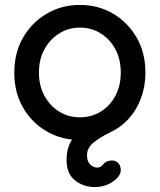

<svg xmlns="http://www.w3.org/2000/svg" viewBox="-20 -558 648 779"><path d="M470 -263Q470 -318 448 -358.5Q426 -399 388.5 -422.5Q351 -446 304 -446Q258 -446 220.5 -422.5Q183 -399 160.5 -358.5Q138 -318 138 -263Q138 -210 160.5 -169Q183 -128 220.5 -105Q258 -82 304 -82Q351 -82 388.5 -105Q426 -128 448 -169Q470 -210 470 -263ZM365 201Q319 201 284.5 174Q250 147 250 91Q250 50 265 21Q280 -8 304.5 -27.5Q329 -47 357.5 -60Q386 -73 412 -81Q387 -57 359.5 -34Q332 -11 304 10Q230 10 169.5 -25Q109 -60 73.5 -121.5Q38 -183 38 -263Q38 -344 73.5 -405.5Q109 -467 169.5 -502.5Q230 -538 304 -538Q379 -538 439 -502.5Q499 -467 534.5 -405.5Q570 -344 570 -263Q570 -208 552 -159.5Q534 -111 501.5 -75.5Q469 -40 425 -20Q386 -1 359.5 20.5Q333 42 333 72Q333 97 346 109.5Q359 122 374 122Q388 122 397 111Q405 100 416 96.5Q427 93 434 93Q449 93 459.5 103.5Q470 114 470 133Q470 148 455.5 164Q441 180 417 190.5Q393 201 365 201Z"/></svg>

Font: Quicksand SemiBold
Style: Regular
Weight: 600
Designer: Andrew Paglinawan
Foundry: Andrew Paglinawan
Version: Version 3.006